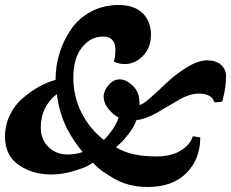

<svg xmlns="http://www.w3.org/2000/svg" viewBox="-33 -687 923 767"><path d="M824 -278Q813 -313 761 -313Q725 -313 683.5 -289Q642 -265 597 -238.5Q552 -212 512 -207Q503 -181 482.5 -154Q462 -127 446 -113L430 -99Q488 -62 592 -62Q651 -62 689 -85.5Q727 -109 737 -142H743L767 -138Q767 -51 711.5 4.5Q656 60 557 60Q481 60 422 26Q367 -6 348 -27L338 -37Q330 -32 316.5 -24Q303 -16 259 -3Q215 10 171 10Q98 10 42.5 -27.5Q-13 -65 -13 -142Q-13 -187 6.5 -227.5Q26 -268 58 -295Q121 -349 189 -368Q189 -479 251 -570Q281 -614 330.5 -640.5Q380 -667 441.5 -667Q503 -667 536.5 -634.5Q570 -602 570 -549Q570 -496 538 -463.5Q506 -431 465 -431Q442 -431 422 -441Q428 -462 428 -488Q428 -541 378.5 -541Q329 -541 294.5 -497.5Q260 -454 260 -377Q260 -300 293.5 -235Q327 -170 382 -128Q424 -170 441 -217Q416 -231 398.5 -254Q381 -277 381 -300.5Q381 -324 400.5 -347Q420 -370 445.5 -370Q471 -370 497.5 -344.5Q524 -319 524 -278V-268Q536 -268 567.5 -296Q599 -324 633.5 -357Q668 -390 713.5 -418Q759 -446 794.5 -446Q830 -446 850 -428Q870 -410 870 -383Q870 -339 858 -294L855 -281Q832 -278 824 -278ZM297 -80Q294 -84 288 -91Q282 -98 266 -121Q250 -144 237 -169Q204 -232 194 -311Q130 -261 130 -178Q130 -129 161 -99.5Q192 -70 235 -70Q273 -70 297 -80Z"/></svg>

Font: Clara
Style: Regular
Weight: 400
Designer: Proyecto DEMO
Foundry: Proyecto DEMO
Version: Version 1.002